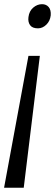

<svg xmlns="http://www.w3.org/2000/svg" viewBox="-20 -768 263 918"><path d="M93.5 129.5H-0.5L116 -501H170.5ZM222.5 -694.5Q219.5 -667.5 201.5 -650Q183.5 -632.5 161.5 -632.5Q134.5 -632.5 123.8 -647.8Q113 -663 116 -686Q119.5 -715 138.8 -731.5Q158 -748 181 -748Q201 -748 212.8 -734.2Q224.5 -720.5 222.5 -694.5Z"/></svg>

Font: Merriweather 20pt Light
Style: Italic
Weight: 300
Italic angle: -7.8°
Version: Version 2.101